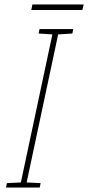

<svg xmlns="http://www.w3.org/2000/svg" viewBox="-20 -845 397 865"><path d="M7 0 11 -20 74 -23 216 -690 154 -694 158 -714H310L306 -694L242 -690L100 -23L163 -20L159 0ZM121 -800 126 -825H357L351 -800Z"/></svg>

Font: Noto Sans Disp Thin
Style: Italic
Weight: 100
Italic angle: -12°
Designer: Monotype Design Team
Foundry: Monotype Imaging Inc.
Version: Version 2.000;GOOG;noto-source:20170915:90ef993387c0